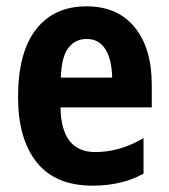

<svg xmlns="http://www.w3.org/2000/svg" viewBox="-20 -576 533 606"><path d="M253 -556Q351 -556 405 -490Q459 -424 459 -309V-237H171Q173 -96 281 -96Q358 -96 433 -140V-28Q365 10 272 10Q155 10 96 -63.5Q37 -137 37 -270Q37 -410 93.5 -483Q150 -556 253 -556ZM253 -453Q218 -453 196 -425Q174 -397 172 -331H334Q333 -387 313 -420Q293 -453 253 -453Z"/></svg>

Font: Noto Sans Sinhala UI Condensed
Style: Bold
Weight: 700
Width: 3
Designer: Jelle Bosma - Monotype Design Team
Foundry: Monotype Imaging Inc.
Version: Version 2.006; ttfautohint (v1.8.4.7-5d5b)